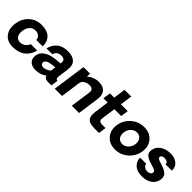

<svg xmlns="http://www.w3.org/2000/svg" viewBox="195 -1854 2966 2966"><g transform="rotate(45 1678.5 -371.0)"><path d="M232 5Q112 5 50 -73Q-12 -151 5 -276Q22 -401 105.5 -478Q189 -555 310 -555Q371 -555 417 -539.5Q463 -524 488.5 -501Q514 -478 530 -446.5Q546 -415 550 -387Q554 -359 553 -330H414Q415 -369 384.5 -397.5Q354 -426 306 -426Q246 -426 208.5 -385Q171 -344 162 -276Q153 -209 178.5 -167.5Q204 -126 264 -126Q311 -126 349.5 -156.5Q388 -187 399 -225H538Q531 -194 519 -165.5Q507 -137 482.5 -104.5Q458 -72 426 -49Q394 -26 343.5 -10.5Q293 5 232 5Z M732 8Q651 8 608 -35Q565 -78 576 -156Q587 -229 657.5 -274.5Q728 -320 826 -329L935 -339L936 -348Q943 -394 924.5 -414Q906 -434 864 -434Q766 -434 746 -350H618Q636 -439 702 -496.5Q768 -554 885 -554Q990 -554 1042 -503Q1094 -452 1080 -347Q1076 -320 1068.5 -265Q1061 -210 1057 -182Q1047 -116 1092 -116L1075 0Q1070 0 1056.5 0.5Q1043 1 1035 1Q1034 1 1021.5 1Q1009 1 1006 1Q1003 1 992 0.5Q981 0 977 -1Q973 -2 963.5 -4Q954 -6 950 -8.5Q946 -11 938.5 -15.5Q931 -20 927 -25.5Q923 -31 918.5 -38Q914 -45 911 -54Q884 -26 835 -9Q786 8 732 8ZM790 -106Q845 -106 909 -155L921 -240L845 -230Q740 -216 732 -165Q728 -138 744 -122Q760 -106 790 -106Z M1555 -557Q1651 -557 1696.5 -504.5Q1742 -452 1729 -356L1679 0H1520L1568 -337Q1578 -419 1488 -419Q1439 -419 1399 -394Q1359 -369 1353 -328L1307 0H1148L1226 -550H1369L1368 -483Q1404 -517 1454.5 -537Q1505 -557 1555 -557Z M2045 1Q2024 1 2009 0.5Q1994 0 1975 -1.5Q1956 -3 1943 -6Q1930 -9 1914.5 -13.5Q1899 -18 1889 -25.5Q1879 -33 1869 -43.5Q1859 -54 1853.5 -67.5Q1848 -81 1844 -98.5Q1840 -116 1840 -138.5Q1840 -161 1844 -187L1877 -427H1784L1802 -552H1895L1923 -750H2069L2041 -552H2190L2172 -427H2023L1991 -197Q1985 -155 2004 -139.5Q2023 -124 2063 -124H2132L2114 1Z M2682 -74.5Q2590 7 2467 7Q2344 7 2275 -74.5Q2206 -156 2223 -276Q2240 -396 2332 -477.5Q2424 -559 2547 -559Q2670 -559 2739 -477.5Q2808 -396 2791 -276Q2774 -156 2682 -74.5ZM2487 -132Q2543 -132 2585 -173.5Q2627 -215 2635 -276Q2643 -337 2613 -379Q2583 -421 2527 -421Q2470 -421 2428.5 -379.5Q2387 -338 2379 -276Q2371 -214 2400.5 -173Q2430 -132 2487 -132Z M3055 7Q2945 7 2888 -49Q2831 -105 2833 -179H2967Q2971 -143 3000 -123.5Q3029 -104 3066 -106Q3132 -110 3140 -159Q3142 -172 3135.5 -182Q3129 -192 3111 -200.5Q3093 -209 3079.5 -213.5Q3066 -218 3036 -227Q2997 -238 2973 -247.5Q2949 -257 2920.5 -275Q2892 -293 2880.5 -320Q2869 -347 2874 -384Q2885 -463 2954.5 -511Q3024 -559 3127 -559Q3207 -559 3266.5 -514Q3326 -469 3322 -384H3187Q3181 -438 3114 -442Q3083 -444 3062.5 -433.5Q3042 -423 3039 -402Q3038 -394 3040 -387.5Q3042 -381 3048 -375.5Q3054 -370 3060 -366.5Q3066 -363 3078 -358Q3090 -353 3098 -350.5Q3106 -348 3122.5 -343Q3139 -338 3148 -335Q3185 -323 3208 -312Q3231 -301 3257 -282Q3283 -263 3293 -234Q3303 -205 3298 -167Q3287 -86 3221 -39.5Q3155 7 3055 7Z"/></g></svg>

Font: Oakes Grotesk Bold
Style: Italic
Weight: 700
Italic angle: -8°
Designer: Samuel Oakes
Foundry: Samuel Oakes
Version: Version 1.000;PS 001.000;hotconv 1.0.88;makeotf.lib2.5.64775